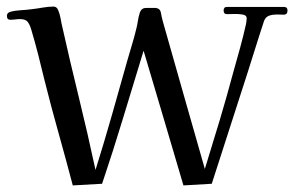

<svg xmlns="http://www.w3.org/2000/svg" viewBox="-20 -560 893 583"><path d="M853 -528Q853 -515 840.5 -515.5Q828 -516 820 -516Q808 -516 797.5 -512.5Q787 -509 782 -497Q778 -486 774.5 -474Q771 -462 767 -451L732 -340L623 -2L537 3Q507 -100 476.5 -202Q446 -304 416 -406Q385 -305 354.5 -204Q324 -103 290 -2L201 3Q180 -77 157.5 -157Q135 -237 115 -317Q106 -355 96 -394Q86 -433 75 -470Q71 -484 64.5 -493Q58 -502 41 -502Q34 -502 26.5 -501Q19 -500 11 -500Q1 -500 1 -512Q1 -521 11 -524Q25 -528 43 -529Q61 -530 76 -532Q93 -534 110 -537Q127 -540 143 -540Q152 -540 156.5 -529.5Q161 -519 163.5 -506.5Q166 -494 167 -488Q192 -376 219 -266Q246 -156 270 -44Q296 -127 319.5 -209.5Q343 -292 366 -374Q373 -399 380.5 -423.5Q388 -448 394 -473Q397 -485 399 -498Q401 -511 405 -523Q410 -536 424.5 -536Q439 -536 449 -536Q466 -536 468.5 -521.5Q471 -507 475 -493Q507 -381 538.5 -269.5Q570 -158 602 -47Q625 -121 647 -194.5Q669 -268 689 -343Q699 -378 709 -414.5Q719 -451 727 -487Q728 -492 728.5 -496.5Q729 -501 729 -505Q729 -514 716 -516Q703 -518 689 -517.5Q675 -517 670 -517Q659 -517 659 -528Q659 -539 669 -539H842Q853 -539 853 -528Z"/></svg>

Font: Kaisei Tokumin
Style: Regular
Weight: 400
Designer: Font-Kai, 金井和夫
Foundry: KAZUO KANAI
Version: Version 5.003